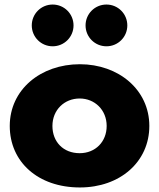

<svg xmlns="http://www.w3.org/2000/svg" viewBox="-20 -811 701 846"><path d="M212 -791C263 -791 304 -750 304 -699C304 -648 263 -607 212 -607C161 -607 120 -648 120 -699C120 -750 161 -791 212 -791ZM449 -791C500 -791 541 -750 541 -699C541 -648 500 -607 449 -607C398 -607 357 -648 357 -699C357 -750 398 -791 449 -791ZM23 -256C23 -98 147 15 332 15C509 15 638 -98 638 -256C638 -416 502 -528 332 -528C159 -528 23 -416 23 -256ZM211 -256C211 -327 264 -377 331 -377C397 -377 450 -327 450 -256C450 -186 400 -136 331 -136C259 -136 211 -186 211 -256Z"/></svg>

Font: Hussar Przerywany
Style: Regular
Weight: 400
Foundry: Cannot Into Space Fonts
Version: Version 0.982